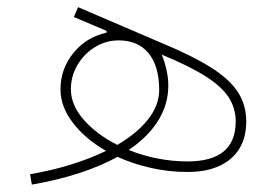

<svg xmlns="http://www.w3.org/2000/svg" viewBox="-20 -472 768 533"><path d="M68.4 40.5Q141.1 27.8 200.7 8.3Q260.3 -11.2 306.2 -36.6Q349.1 -17.1 398.7 -5.9Q448.2 5.4 500.5 5.4Q552.2 5.4 588.6 -11.2Q625 -27.8 644.3 -59.1Q663.6 -90.3 663.6 -134.8Q663.6 -179.7 641.1 -215.3Q618.7 -251 566.9 -283.9Q515.1 -316.9 426.8 -353.5L196.8 -452.1L185.1 -424.8L275.9 -386.2V-381.3Q219.7 -369.1 183.8 -325Q147.9 -280.8 147.9 -224.1Q147.9 -175.3 182.9 -130.4Q217.8 -85.4 274.4 -53.2Q231.4 -32.2 178.2 -15.6Q125 1 63.5 11.7ZM337.4 -55.7Q412.6 -106.4 436.8 -173.8Q460.9 -241.2 429.2 -320.3Q505.9 -288.6 550.5 -260.3Q595.2 -231.9 614.7 -201.9Q634.3 -171.9 634.3 -134.8Q634.3 -23.9 501 -23.9Q458 -23.9 416.5 -32.2Q375 -40.5 337.4 -55.7ZM305.7 -69.8Q248.5 -98.6 212.6 -139.4Q176.8 -180.2 176.8 -224.1Q176.8 -260.7 195.1 -291.7Q213.4 -322.8 243.7 -341.3Q273.9 -359.9 309.6 -359.9Q363.3 -359.9 392.6 -324Q421.9 -288.1 421.9 -222.2Q421.9 -180.2 391.4 -141.1Q360.8 -102.1 305.7 -69.8Z"/></svg>

Font: Estedad-FD VF
Style: Regular
Weight: 100
Designer: Amin Abedi
Version: Version 7.3